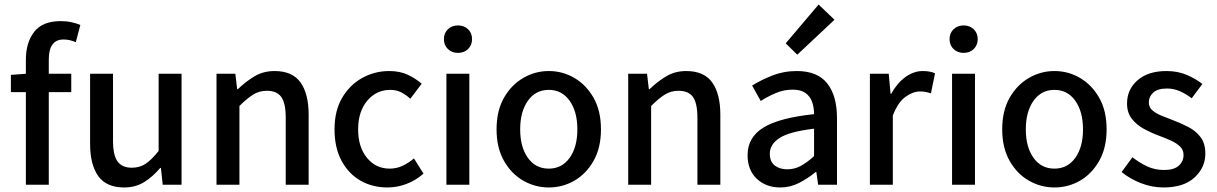

<svg xmlns="http://www.w3.org/2000/svg" viewBox="-20 -814 5362 846"><path d="M94 0V-408H28V-484L94 -489V-551Q94 -626 130.5 -673.5Q167 -721 248 -721Q273 -721 295.5 -716Q318 -711 334 -704L314 -628Q287 -640 260 -640Q195 -640 195 -552V-489H294V-408H195V0Z M527 12Q449 12 413 -38Q377 -88 377 -181V-489H478V-194Q478 -130 498 -102.5Q518 -75 561 -75Q596 -75 622 -92.5Q648 -110 679 -149V-489H780V0H697L689 -74H686Q653 -35 615 -11.5Q577 12 527 12Z M934 0V-489H1017L1025 -421H1028Q1062 -454 1101 -477.5Q1140 -501 1190 -501Q1268 -501 1304 -451Q1340 -401 1340 -308V0H1239V-295Q1239 -359 1219.5 -386.5Q1200 -414 1156 -414Q1122 -414 1095 -397Q1068 -380 1035 -347V0Z M1687 12Q1621 12 1568.5 -18Q1516 -48 1485 -105.5Q1454 -163 1454 -244Q1454 -326 1487.5 -383Q1521 -440 1576 -470.5Q1631 -501 1695 -501Q1742 -501 1777 -484.5Q1812 -468 1838 -445L1788 -379Q1768 -397 1747 -407.5Q1726 -418 1700 -418Q1638 -418 1598 -370Q1558 -322 1558 -244Q1558 -166 1597 -118.5Q1636 -71 1697 -71Q1728 -71 1755 -84Q1782 -97 1804 -116L1846 -49Q1812 -19 1771 -3.5Q1730 12 1687 12Z M1947 0V-489H2048V0ZM1998 -581Q1971 -581 1953.5 -598Q1936 -615 1936 -642Q1936 -668 1953.5 -685Q1971 -702 1998 -702Q2025 -702 2042.5 -685Q2060 -668 2060 -642Q2060 -615 2042.5 -598Q2025 -581 1998 -581Z M2398 12Q2338 12 2285.5 -18Q2233 -48 2200.5 -105.5Q2168 -163 2168 -244Q2168 -326 2200.5 -383Q2233 -440 2285.5 -470.5Q2338 -501 2398 -501Q2459 -501 2511 -470.5Q2563 -440 2595.5 -383Q2628 -326 2628 -244Q2628 -163 2595.5 -105.5Q2563 -48 2511 -18Q2459 12 2398 12ZM2398 -71Q2456 -71 2490 -118.5Q2524 -166 2524 -244Q2524 -322 2490 -370Q2456 -418 2398 -418Q2340 -418 2306 -370Q2272 -322 2272 -244Q2272 -166 2306 -118.5Q2340 -71 2398 -71Z M2748 0V-489H2831L2839 -421H2842Q2876 -454 2915 -477.5Q2954 -501 3004 -501Q3082 -501 3118 -451Q3154 -401 3154 -308V0H3053V-295Q3053 -359 3033.5 -386.5Q3014 -414 2970 -414Q2936 -414 2909 -397Q2882 -380 2849 -347V0Z M3418 12Q3355 12 3314.5 -26.5Q3274 -65 3274 -130Q3274 -209 3344 -252Q3414 -295 3567 -311Q3567 -340 3558.5 -364.5Q3550 -389 3529.5 -404Q3509 -419 3473 -419Q3434 -419 3398.5 -404Q3363 -389 3332 -369L3294 -437Q3332 -461 3382.5 -481Q3433 -501 3491 -501Q3582 -501 3625 -446.5Q3668 -392 3668 -294V0H3585L3577 -56H3574Q3540 -28 3501 -8Q3462 12 3418 12ZM3449 -68Q3481 -68 3508.5 -83Q3536 -98 3567 -126V-247Q3458 -234 3415 -206Q3372 -178 3372 -137Q3372 -101 3394 -84.5Q3416 -68 3449 -68ZM3493 -573 3442 -623 3587 -794 3657 -727Z M3813 0V-489H3896L3904 -401H3907Q3933 -448 3969.5 -474.5Q4006 -501 4046 -501Q4079 -501 4100 -491L4082 -403Q4069 -407 4058.5 -409Q4048 -411 4033 -411Q4003 -411 3970 -387.5Q3937 -364 3914 -305V0Z M4175 0V-489H4276V0ZM4226 -581Q4199 -581 4181.5 -598Q4164 -615 4164 -642Q4164 -668 4181.5 -685Q4199 -702 4226 -702Q4253 -702 4270.5 -685Q4288 -668 4288 -642Q4288 -615 4270.5 -598Q4253 -581 4226 -581Z M4626 12Q4566 12 4513.5 -18Q4461 -48 4428.5 -105.5Q4396 -163 4396 -244Q4396 -326 4428.5 -383Q4461 -440 4513.5 -470.5Q4566 -501 4626 -501Q4687 -501 4739 -470.5Q4791 -440 4823.5 -383Q4856 -326 4856 -244Q4856 -163 4823.5 -105.5Q4791 -48 4739 -18Q4687 12 4626 12ZM4626 -71Q4684 -71 4718 -118.5Q4752 -166 4752 -244Q4752 -322 4718 -370Q4684 -418 4626 -418Q4568 -418 4534 -370Q4500 -322 4500 -244Q4500 -166 4534 -118.5Q4568 -71 4626 -71Z M5106 12Q5055 12 5006 -7.5Q4957 -27 4922 -56L4970 -121Q5002 -96 5035.5 -80.5Q5069 -65 5109 -65Q5153 -65 5174 -84Q5195 -103 5195 -131Q5195 -154 5179 -169Q5163 -184 5138.5 -195Q5114 -206 5087 -216Q5054 -228 5021.5 -245.5Q4989 -263 4967.5 -290Q4946 -317 4946 -358Q4946 -420 4992.5 -460.5Q5039 -501 5120 -501Q5169 -501 5209 -484Q5249 -467 5278 -444L5231 -381Q5206 -400 5179 -412Q5152 -424 5122 -424Q5081 -424 5061.5 -406Q5042 -388 5042 -363Q5042 -342 5057 -328.5Q5072 -315 5096 -305Q5120 -295 5147 -285Q5181 -272 5214 -255.5Q5247 -239 5269 -211Q5291 -183 5291 -137Q5291 -76 5243.5 -32Q5196 12 5106 12Z"/></svg>

Font: Assistant SemiBold
Style: Regular
Weight: 600
Designer: Hebrew By Ben Nathan, Latin by Paul Hunt
Version: Version 3.000